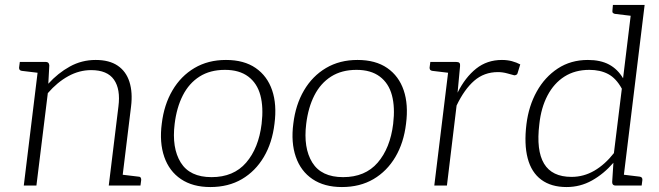

<svg xmlns="http://www.w3.org/2000/svg" viewBox="-20 -749 2660 775"><path d="M76 0 137 -499H165Q178 -499 179 -485L175 -411Q214 -454 262 -480.5Q310 -507 366 -507Q421 -507 455 -484Q489 -461 502.5 -418.5Q516 -376 509 -319L470 0H419L458 -319Q467 -389 440 -427.5Q413 -466 348 -466Q300 -466 255.5 -441.5Q211 -417 173 -373L127 0ZM453 0 464 -45 539 -36Q545 -36 547.5 -32.5Q550 -29 550 -23L547 0ZM154 -499 143 -454 68 -463Q62 -464 59.5 -467Q57 -470 57 -476L60 -499Z M892 -507Q965 -507 1012 -474.5Q1059 -442 1078.5 -384.5Q1098 -327 1088 -250Q1079 -173 1045 -115.5Q1011 -58 956.5 -26Q902 6 829 6Q758 6 710.5 -26Q663 -58 643 -116Q623 -174 633 -250Q642 -326 676 -384Q710 -442 765 -474.5Q820 -507 892 -507ZM834 -34Q923 -34 973.5 -92.5Q1024 -151 1036 -249Q1044 -316 1031 -364.5Q1018 -413 982 -440Q946 -467 888 -467Q828 -467 785.5 -440Q743 -413 718 -364Q693 -315 685 -249Q673 -152 709.5 -93Q746 -34 834 -34Z M1423 -507Q1496 -507 1543 -474.5Q1590 -442 1609.5 -384.5Q1629 -327 1619 -250Q1610 -173 1576 -115.5Q1542 -58 1487.5 -26Q1433 6 1360 6Q1289 6 1241.5 -26Q1194 -58 1174 -116Q1154 -174 1164 -250Q1173 -326 1207 -384Q1241 -442 1296 -474.5Q1351 -507 1423 -507ZM1365 -34Q1454 -34 1504.5 -92.5Q1555 -151 1567 -249Q1575 -316 1562 -364.5Q1549 -413 1513 -440Q1477 -467 1419 -467Q1359 -467 1316.5 -440Q1274 -413 1249 -364Q1224 -315 1216 -249Q1204 -152 1240.5 -93Q1277 -34 1365 -34Z M1733 0 1794 -499H1821Q1831 -499 1834.5 -495Q1838 -491 1837 -482L1827 -375Q1858 -437 1902 -472Q1946 -507 2006 -507Q2028 -507 2046.5 -502Q2065 -497 2080 -489L2069 -453Q2068 -449 2064 -447Q2060 -445 2056 -445Q2048 -447 2028.5 -452.5Q2009 -458 1990 -458Q1934 -458 1894 -423Q1854 -388 1823 -323L1784 0ZM1811 -499 1800 -454 1725 -463Q1719 -464 1716.5 -467Q1714 -470 1714 -476L1717 -499Z M2267 6Q2205 6 2165 -23.5Q2125 -53 2110 -110Q2095 -167 2105 -248Q2114 -321 2146.5 -379.5Q2179 -438 2231.5 -472.5Q2284 -507 2353 -507Q2404 -507 2438.5 -488.5Q2473 -470 2495 -433L2531 -729H2582L2493 0H2465Q2451 0 2451 -14L2456 -92Q2417 -47 2369.5 -20.5Q2322 6 2267 6ZM2287 -35Q2336 -35 2379 -60Q2422 -85 2458 -131L2490 -391Q2467 -433 2435 -450Q2403 -467 2359 -467Q2301 -467 2258.5 -440Q2216 -413 2190 -363.5Q2164 -314 2157 -248Q2144 -142 2176 -88.5Q2208 -35 2287 -35ZM2548 -729 2537 -684 2462 -693Q2457 -694 2454 -697Q2451 -700 2452 -706L2454 -729ZM2476 0 2487 -45 2562 -36Q2568 -35 2570.5 -32Q2573 -29 2573 -23L2570 0Z"/></svg>

Font: Aleo Light
Style: Italic
Weight: 300
Italic angle: -7°
Designer: Alessio Laiso
Foundry: Alessio Laiso
Version: Version 2.001;gftools[0.9.29]